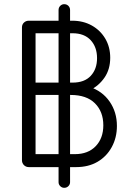

<svg xmlns="http://www.w3.org/2000/svg" viewBox="-20 -799 626 918"><path d="M118 0Q104 0 94.5 -9.5Q85 -19 85 -33V-668Q85 -682 94.5 -691Q104 -700 118 -700H325Q378 -700 419 -677Q460 -654 483.5 -614Q507 -574 507 -523Q507 -468 480 -428.5Q453 -389 409 -367L407 -384Q469 -364 504 -313.5Q539 -263 539 -197Q539 -141 514.5 -96Q490 -51 446.5 -25.5Q403 0 344 0ZM150 -62H338Q401 -62 437.5 -100Q474 -138 474 -200Q474 -265 434 -305Q394 -345 318 -345H150ZM150 -404H327Q384 -404 414 -436.5Q444 -469 444 -521Q444 -574 413.5 -607Q383 -640 327 -640H150ZM287 99Q276 99 268 91Q260 83 260 72V-751Q260 -763 268 -771Q276 -779 287 -779Q299 -779 307 -771Q315 -763 315 -751V72Q315 83 307 91Q299 99 287 99Z"/></svg>

Font: National Park Light
Style: Regular
Weight: 300
Designer: Andrea Herstowski, Ben Hoepner
Version: Version 1.009